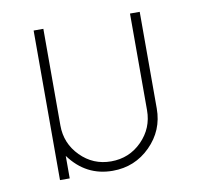

<svg xmlns="http://www.w3.org/2000/svg" viewBox="-62 -557 646 622"><g transform="rotate(-10 261.0 -246.0)"><path d="M261 0Q173 0 119 -74V0H87V-492H119V-174Q119 -115 160.5 -73Q202 -31 261 -31Q321 -31 362.5 -73Q404 -115 404 -174V-492H436V-174Q436 -102 385 -51Q334 0 261 0Z"/></g></svg>

Font: Zector
Style: Regular
Weight: 400
Designer: GGBot
Version: 0.72